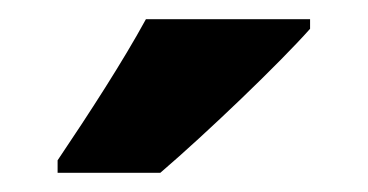

<svg xmlns="http://www.w3.org/2000/svg" viewBox="-20 -837 383 200"><path d="M303 -807V-817H132C108 -773 73 -719 40 -670V-657H147C196 -699 271 -771 303 -807Z"/></svg>

Font: Noto Sans Tamil UI Condensed ExtraBold
Style: Regular
Weight: 800
Width: 3
Designer: Jelle Bosma - Monotype Design Team
Foundry: Monotype Imaging Inc.
Version: Version 2.004